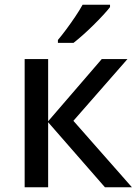

<svg xmlns="http://www.w3.org/2000/svg" viewBox="-20 -786 582 806"><path d="M407.2 -538.1H515.1L288.1 -278.8L533.7 0H420.4L182.1 -272.9V0H83.5V-538.1H182.1V-276.9ZM441.9 -766.1V-756.3Q431.2 -742.2 412.8 -722.4Q394.5 -702.6 372.6 -680.9Q350.6 -659.2 328.6 -639.6Q306.6 -620.1 288.6 -606H223.1V-618.2Q238.8 -636.7 258.1 -662.6Q277.3 -688.5 295.9 -716.1Q314.5 -743.7 326.7 -766.1Z"/></svg>

Font: Open Sans Medium
Style: Regular
Weight: 500
Designer: Monotype Design Team
Foundry: Monotype Imaging Inc.
Version: Version 3.000